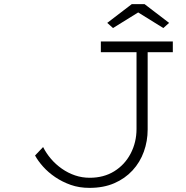

<svg xmlns="http://www.w3.org/2000/svg" viewBox="-20 -901 902 931"><path d="M414 10Q364 10 323 -4.5Q282 -19 248 -42Q214 -65 189 -93Q164 -121 150 -147L189 -188Q204 -158 227 -131Q250 -104 280 -83Q310 -62 344 -50.5Q378 -39 415 -39Q483 -39 534 -70.5Q585 -102 613.5 -156.5Q642 -211 642 -276V-648H469V-700H818V-648H696V-273Q696 -217 677.5 -165.5Q659 -114 622.5 -74.5Q586 -35 534 -12.5Q482 10 414 10ZM528 -765 500 -790 619 -881H681L800 -790L772 -765L635 -850H665Z"/></svg>

Font: Lexend Zetta ExtraLight
Style: Regular
Weight: 250
Version: Version 1.007